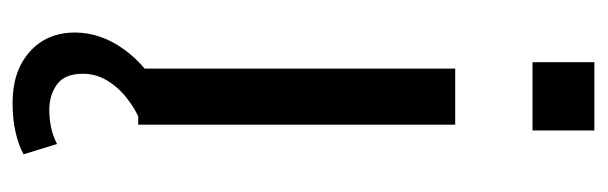

<svg xmlns="http://www.w3.org/2000/svg" viewBox="-342 -406 943 298"><g transform="rotate(90 129.0 -256.5)"><path d="M86 0V-492H173V0ZM76 -612V-708H182V-612ZM139 195Q90 195 60 168.5Q30 142 30 98Q30 58 56.5 21.5Q83 -15 128 -37L160 0Q145 7 129.5 19.5Q114 32 104 49Q94 66 94 86Q94 114 110.5 126Q127 138 150 138Q163 138 176 135.5Q189 133 203 126L219 178Q204 186 184 190.5Q164 195 139 195Z"/></g></svg>

Font: Nunito Sans 9pt
Style: Regular
Weight: 400
Version: Version 3.101;gftools[0.9.27]